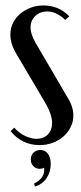

<svg xmlns="http://www.w3.org/2000/svg" viewBox="-20 -523 296 704"><path d="M219 -450Q205 -464 188 -472.5Q171 -481 153 -481Q127 -481 109.5 -464.5Q92 -448 92 -422Q92 -398 111 -365L228 -165Q249 -132 249 -99Q249 -77 239 -57Q229 -37 212.5 -22.5Q196 -8 173.5 0.5Q151 9 125 9Q93 9 66 -4Q39 -17 19 -42L32 -55Q50 -35 72 -24.5Q94 -14 114 -14Q140 -14 155.5 -30Q171 -46 171 -72Q171 -105 143 -151L42 -322Q18 -361 18 -396Q18 -419 27.5 -438.5Q37 -458 53.5 -472Q70 -486 92 -494.5Q114 -503 139 -503Q196 -503 234 -463ZM142 92Q135 96 126 96Q112 96 102.5 86.5Q93 77 93 62Q93 46 103 36.5Q113 27 128 27Q145 27 155.5 40.5Q166 54 166 78Q166 108 150.5 130.5Q135 153 108 161L105 150Q146 130 142 92Z"/></svg>

Font: Moniqa SemBd Narrow Heading
Style: Regular
Weight: 600
Width: 4
Designer: Rajesh Rajput
Foundry: Rajesh Rajput
Version: Version 1.000